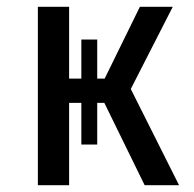

<svg xmlns="http://www.w3.org/2000/svg" viewBox="-20 -547 574 567"><path d="M366.2 -284.2 508.8 0H407.2L288.1 -243.2H267.1V-120.1H220.2V-243.2H184.1V0H91.8V-526.9H184.1V-314.9H220.2V-430.2H267.1V-314.9H289.1L393.1 -526.9H490.2Z"/></svg>

Font: FiraGO
Style: Regular
Weight: 400
Designer: bBox Type
Foundry: bBox Type GmbH
Version: Version 1.001;PS 001.001;hotconv 1.0.88;makeotf.lib2.5.64775